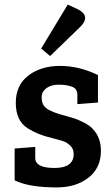

<svg xmlns="http://www.w3.org/2000/svg" viewBox="-20 -806 491 839"><path d="M295 -427Q271 -436 237 -436Q203 -436 182.5 -420.5Q162 -405 162 -382.5Q162 -360 169.5 -347.5Q177 -335 193 -326Q218 -313 253 -303.5Q288 -294 305 -288.5Q322 -283 347.5 -270Q373 -257 386 -242Q421 -205 421 -147Q421 -72 366.5 -29.5Q312 13 228 13Q106 13 44 -18V-157L134 -164V-116Q134 -72 218 -72Q302 -72 302 -133Q302 -155 287.5 -169Q273 -183 259 -188Q245 -193 225.5 -198Q206 -203 187.5 -208Q169 -213 147.5 -221.5Q126 -230 100 -246Q49 -279 49 -356.5Q49 -434 104 -476Q159 -518 242.5 -518Q326 -518 408 -478V-358L318 -351V-393Q318 -418 295 -427ZM160 -594 276 -786 323 -764Q352 -748 352 -728Q352 -708 327 -685L199 -561Z"/></svg>

Font: Bree Serif
Style: Regular
Weight: 400
Designer: Veronika Burian, Jos Scaglione
Foundry: TypeTogether
Version: Version 1.002